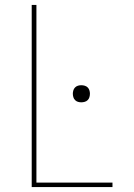

<svg xmlns="http://www.w3.org/2000/svg" viewBox="-20 -755 540 775"><path d="M108 0V-735H127V-18H434V0ZM308 -342Q301 -342 294.5 -344Q288 -346 283 -351Q278 -356 276 -363Q274 -370 274 -377Q274 -383 276 -390Q278 -397 283 -402Q288 -407 294.5 -409Q301 -411 308 -411Q315 -411 322 -409Q329 -407 334 -402Q339 -397 341 -390Q343 -383 343 -377Q343 -370 341 -363Q339 -356 334 -351Q329 -346 322 -344Q315 -342 308 -342Z"/></svg>

Font: Iosevka SS18 Thin
Style: Regular
Weight: 100
Monospace: yes
Designer: Belleve Invis
Foundry: Belleve Invis
Version: Version 25.1.1; ttfautohint (v1.8.4)